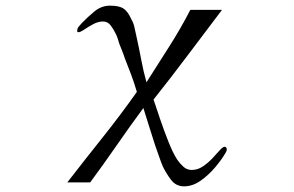

<svg xmlns="http://www.w3.org/2000/svg" viewBox="-20 -534 1040 679"><path d="M782 -7Q782 -3 781 0Q780 3 778 6Q765 29 741.5 57Q718 85 689.5 105Q661 125 631 125Q602 125 584.5 101.5Q567 78 556 55Q548 36 541.5 16.5Q535 -3 528 -22Q518 -54 507.5 -86.5Q497 -119 487 -152Q439 -87 393 -20.5Q347 46 299 111H218Q280 31 343 -48Q406 -127 464 -209Q455 -240 444 -269.5Q433 -299 421 -329Q417 -342 412 -354Q407 -366 402 -379Q399 -389 396 -398.5Q393 -408 388 -417Q382 -430 371.5 -444Q361 -458 344 -458Q327 -458 309.5 -448.5Q292 -439 278 -429.5Q264 -420 257 -420Q253 -420 253 -425Q253 -434 259 -440.5Q265 -447 270 -453Q290 -474 314.5 -494Q339 -514 369 -514Q401 -514 416.5 -504Q432 -494 445 -465Q453 -451 456 -435Q459 -419 463 -403Q472 -363 479.5 -322.5Q487 -282 498 -243Q538 -306 578.5 -369.5Q619 -433 653 -499H765Q705 -420 645 -340Q585 -260 523 -182Q532 -155 546 -113.5Q560 -72 576 -32Q592 8 607 31Q616 44 628.5 55.5Q641 67 658 67Q679 67 697.5 54.5Q716 42 731 26Q746 10 757 -2.5Q768 -15 775 -15Q778 -15 780 -12Q782 -9 782 -7Z"/></svg>

Font: Kaisei Opti
Style: Regular
Weight: 400
Designer: Font-Kai, 金井和夫
Foundry: KAZUO KANAI
Version: Version 5.003